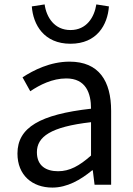

<svg xmlns="http://www.w3.org/2000/svg" viewBox="-20 -836 603 869"><path d="M217 13C284 13 345 -22 397 -65H400L408 0H483V-334C483 -469 428 -557 295 -557C207 -557 131 -518 82 -486L117 -423C160 -452 217 -481 280 -481C369 -481 392 -414 392 -344C161 -318 59 -259 59 -141C59 -43 126 13 217 13ZM243 -61C189 -61 147 -85 147 -147C147 -217 209 -262 392 -283V-132C339 -85 295 -61 243 -61ZM299 -638C419 -638 467 -724 473 -807L416 -816C407 -758 372 -700 299 -700C226 -700 190 -758 182 -816L124 -807C130 -724 179 -638 299 -638Z"/></svg>

Font: Source Han Sans KR
Style: Regular
Weight: 400
Designer: Ryoko NISHIZUKA 西塚涼子 (kana, bopomofo & ideographs); Paul D. Hunt (Latin, Greek & Cyrillic); Sandoll Communications 산돌커뮤니
Foundry: Adobe
Version: Version 2.004;hotconv 1.0.118;makeotfexe 2.5.65603